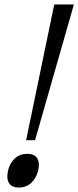

<svg xmlns="http://www.w3.org/2000/svg" viewBox="-20 -830 351 860"><path d="M311 -810 137 -202H97L223 -810ZM151 -66Q142 -31 119.5 -10.5Q97 10 65 10Q32 10 20 -10.5Q8 -31 16 -66Q24 -100 46.5 -120.5Q69 -141 102 -141Q135 -141 147 -120.5Q159 -100 151 -66Z"/></svg>

Font: TypoPRO Sinkin Sans
Style: 300 Light Italic
Weight: 300
Italic angle: -112°
Designer: Keith Bates
Foundry: K-Type
Version: Sinkin Sans (version 1.0)  by Keith Bates   •   © 2014   www